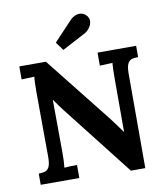

<svg xmlns="http://www.w3.org/2000/svg" viewBox="-100 -1024 973 1117"><g transform="rotate(-10 386.5 -465.5)"><path d="M48 0ZM667 -547V10H582L262 -399Q237 -431 207 -474H206L208 -164Q208 -108 204 -74Q236 -77 279 -77V0H51V-66Q78 -67 92 -72.5Q106 -78 114 -96Q122 -114 122 -153L120 -536Q120 -603 124 -626L48 -623V-700H205L511 -314Q553 -259 581 -219H582V-536Q582 -601 585 -626L510 -623V-700H738V-634Q711 -633 697 -627.5Q683 -622 675 -604Q667 -586 667 -547ZM499 -889Q499 -871 487.5 -853.5Q476 -836 459 -825L317 -750L281 -799L392 -917Q403 -928 417 -934.5Q431 -941 445 -941Q471 -941 489 -919Q499 -905 499 -889Z"/></g></svg>

Font: Sumana
Style: Bold
Weight: 700
Designer: Cyreal, Alexei Vanyashin (Devanagari), Olga Karpushina (Latin)
Foundry: Cyreal
Version: Version 1.015;PS 001.015;hotconv 1.0.70;makeotf.lib2.5.58329